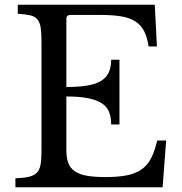

<svg xmlns="http://www.w3.org/2000/svg" viewBox="-20 -790 766 810"><path d="M260 -423Q314 -423 350.5 -429.5Q387 -436 408.5 -450Q430 -464 439.5 -486Q449 -508 449 -538H484V-265H449Q449 -295 440.5 -317Q432 -339 410.5 -353.5Q389 -368 352.5 -375.5Q316 -383 260 -383V-157Q260 -124 268 -102.5Q276 -81 295.5 -67.5Q315 -54 347 -48.5Q379 -43 426 -43Q479 -43 516 -50.5Q553 -58 578 -76Q603 -94 618 -123.5Q633 -153 643 -197H681L666 0H45V-38Q80 -39 101.5 -44Q123 -49 135 -61Q147 -73 151 -95Q155 -117 155 -152V-618Q155 -653 151.5 -674.5Q148 -696 137.5 -708.5Q127 -721 107 -725.5Q87 -730 55 -732V-770H633L642 -594H607Q601 -634 587.5 -659.5Q574 -685 550.5 -700Q527 -715 491 -721Q455 -727 404 -727H277Q260 -727 260 -710Z"/></svg>

Font: Libre Baskerville
Style: Regular
Weight: 400
Designer: Pablo Impallari, Rodrigo Fuenzalida
Foundry: Pablo Impallari, Rodrigo Fuenzalida
Version: Version 1.000; ttfautohint (v0.93) -l 8 -r 50 -G 200 -x 14 -